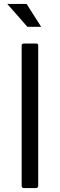

<svg xmlns="http://www.w3.org/2000/svg" viewBox="-20 -955 304 975"><path d="M163 0H101Q91 0 90 -11V-724Q90 -733 101 -734H163Q174 -734 174 -724V-11Q174 -1 163 0ZM189 -819H119L17 -935H115Z"/></svg>

Font: YamahaIndonesia935. App
Style: Regular
Weight: 400
Designer: Dalton Maag Ltd
Foundry: Dalton Maag Ltd
Version: Version 1.002; January 01, 2024; Regular/Italic